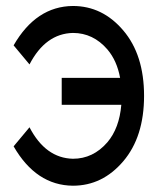

<svg xmlns="http://www.w3.org/2000/svg" viewBox="-20 -625 514 626"><path d="M181.2 -283.2V-371.1H371.6Q361.3 -427.2 330.1 -463.9Q283.7 -517.6 217.8 -517.6Q128.4 -515.6 76.2 -415L24.4 -477.1Q97.7 -604.5 217.8 -605.5Q314 -605.5 381.8 -525.9Q449.7 -446.3 449.7 -312.5Q449.7 -178.7 381.8 -99.1Q314 -19.5 217.8 -19.5Q97.7 -20.5 24.4 -147.9L76.2 -210Q128.4 -109.4 217.8 -107.4Q283.7 -107.4 330.1 -161.1Q369.1 -207 375.5 -283.2Z"/></svg>

Font: Gap Sans
Style: Regular
Weight: 400
Designer: Alexandre Liziard and Étienne Ozeray
Foundry: Interstices.io
Version: Version 1.6.1 - December 3. 2014